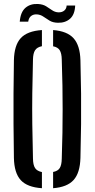

<svg xmlns="http://www.w3.org/2000/svg" viewBox="-20 -961 487 987"><path d="M195.5 6.5Q120 1.5 86.5 -35.2Q53 -72 51.5 -149.5Q50 -244 49.5 -323Q49 -402 49.5 -480.2Q50 -558.5 51.5 -650.5Q53 -728 86.5 -764.8Q120 -801.5 195.5 -806.5V-723.5Q170.5 -718.5 160.2 -702.5Q150 -686.5 149.5 -654.5Q147 -561 146 -481.8Q145 -402.5 146 -322.5Q147 -242.5 149.5 -145.5Q150 -113 160.2 -97.2Q170.5 -81.5 195.5 -76.5ZM253 6.5V-77Q277.5 -81.5 287.2 -97.2Q297 -113 297.5 -145.5Q300 -217 301 -279Q302 -341 302 -400Q302 -459 301 -521Q300 -583 297.5 -654.5Q297 -686.5 287.2 -702.5Q277.5 -718.5 253 -723V-806.5Q325.5 -801 358.5 -764Q391.5 -727 393.5 -650.5Q396 -558.5 396.8 -480Q397.5 -401.5 396.8 -322.5Q396 -243.5 393.5 -149.5Q391.5 -72.5 358.5 -35.8Q325.5 1 253 6.5ZM322.5 -932.5H366.5Q364.5 -886 340 -864.5Q315.5 -843 277.5 -844Q252 -844.5 235 -854.8Q218 -865 203.5 -875.2Q189 -885.5 170.5 -887Q153.5 -888.5 140.8 -879.5Q128 -870.5 125 -849.5H81.5Q85.5 -899 110.8 -920.8Q136 -942.5 175 -940.5Q200.5 -939 217 -928.8Q233.5 -918.5 247.8 -908.5Q262 -898.5 280 -897.5Q299 -897 310.5 -906.8Q322 -916.5 322.5 -932.5Z"/></svg>

Font: Big Shoulders Stencil Text SemiBold
Style: Regular
Weight: 600
Designer: Patric King
Foundry: XO Type Co
Version: Version 1.000